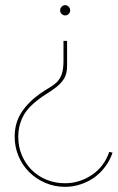

<svg xmlns="http://www.w3.org/2000/svg" viewBox="-20 -534 458 747"><path d="M227 -375H241V-278Q241 -247 229.5 -228.5Q218 -210 199 -195Q181 -181 157.5 -166.5Q134 -152 110 -131Q79 -104.1 65 -71.6Q51 -39.1 51 -2.1Q51 36.9 65 69.9Q79 102.9 103 126.9Q128 151.9 161.5 165.4Q195 178.9 233 178.9Q263 178.9 290 169.9Q317 160.9 340 144.9Q363 128.9 379.5 106.4Q396 83.9 405 56.9Q408 57.9 411.5 58.4Q415 58.9 418 59.9Q408 88.9 390 113.4Q372 137.9 348 155.9Q324 172.9 294.5 182.9Q265 192.9 233 192.9Q192 192.9 156 177.4Q120 161.9 93 134.9Q67 108.9 52 73.4Q37.1 37.9 37.1 -2.1Q37.1 -56.1 63.5 -96.6Q90 -137 135 -169Q155 -183 171.5 -192.5Q188 -202 201 -214Q213 -226 220 -245Q227 -264 227 -297ZM214 -494Q214 -502 220 -508Q226 -514 234 -514Q241 -514 247 -508Q253 -502 253 -494Q253 -485 247 -479.5Q241 -474 234 -474Q226 -474 220 -479.5Q214 -485 214 -494Z"/></svg>

Font: Josefin Slab Thin
Style: Regular
Weight: 100
Designer: Santiago Orozco
Foundry: Typemade
Version: Version 2.000